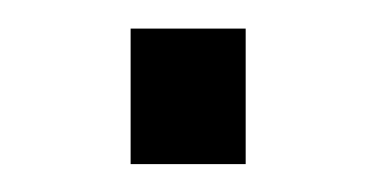

<svg xmlns="http://www.w3.org/2000/svg" viewBox="-20 -391 269 137"><path d="M155.3 -370.6V-273.9H73.2V-370.6Z"/></svg>

Font: Oxygen
Style: Regular
Weight: 400
Designer: Vernon Adams
Foundry: Vernon Adams
Version: Version Release 0.2.3 webfont; ttfautohint (v0.93.3-1d66) -l